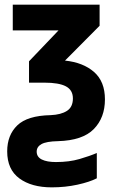

<svg xmlns="http://www.w3.org/2000/svg" viewBox="-20 -567 510 827"><path d="M203 240Q116 240 63.5 201.5Q11 163 11 85Q11 15 54.5 -27Q98 -69 198 -71Q243 -73 268.5 -89.5Q294 -106 294 -143Q294 -179 264 -195Q234 -211 171 -211H105V-303L232 -436H35V-547H409V-456L260 -306Q338 -298 385 -257Q432 -216 432 -139Q432 -60 384 -11Q336 38 230 41Q180 42 159 53.5Q138 65 138 86Q138 109 160 120Q182 131 221 131Q278 131 322.5 118Q367 105 397 92V201Q366 217 313.5 228.5Q261 240 203 240Z"/></svg>

Font: Noto Sans Condensed
Style: Bold
Weight: 700
Width: 3
Designer: Monotype Design Team
Foundry: Monotype Imaging Inc.
Version: Version 2.013; ttfautohint (v1.8.4.7-5d5b)